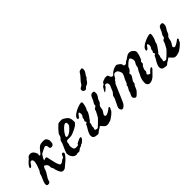

<svg xmlns="http://www.w3.org/2000/svg" viewBox="78 -1461 2266 2266"><g transform="rotate(-45 1211.0 -327.5)"><path d="M436.5 -278.3Q438.5 -279.3 443.8 -286.1Q449.2 -292.5 451.2 -298.3Q451.7 -299.8 452.1 -304.4Q452.6 -309.1 453.1 -314.9Q453.6 -320.8 454.1 -325.9Q454.6 -331.1 454.6 -333.5Q454.6 -333.5 454.6 -339.4Q454.6 -344.7 451.9 -353Q449.2 -361.3 444.3 -369.4Q439.5 -377.4 433.1 -383.5Q426.8 -389.6 418.9 -391.1Q412.1 -392.1 405 -392.8Q397.9 -393.6 391.1 -393.6Q381.3 -393.6 373 -392.6Q364.7 -391.6 356 -390.1Q342.8 -388.2 331.3 -380.9Q319.8 -373.5 309.8 -363.5Q299.8 -353.5 291.3 -342.3Q282.7 -331.1 275.1 -321.5Q267.6 -312 261 -305.9Q254.4 -299.8 248.5 -299.8Q244.6 -299.8 242.7 -303.7Q240.7 -307.6 240.7 -311.5Q240.7 -313 241 -314.9Q241.2 -316.9 242.7 -316.9Q242.7 -317.4 243.2 -321.3Q244.1 -326.7 244.1 -327.1Q244.1 -327.1 242.7 -337.9L235.4 -350.1L234.4 -356.4Q227.5 -367.2 221.7 -374Q212.9 -384.3 204.6 -388.7Q192.4 -395 176.8 -395Q167 -395 159.7 -393.1Q151.9 -391.1 145.5 -386.2Q140.1 -382.3 133.8 -375Q128.9 -369.1 122.6 -360.4Q116.2 -356.4 106 -347.7Q94.2 -336.9 84.5 -325.7Q73.2 -313.5 66.9 -303.2Q58.1 -290 58.1 -281.2Q58.1 -277.8 59.1 -275.9Q60.5 -273.4 66.4 -273.4Q77.1 -273.4 86.9 -285.2Q91.3 -290.5 97.2 -299.8Q106.9 -314.9 107.9 -316.4Q115.7 -328.1 130.4 -328.1Q138.2 -328.1 143.1 -322.3Q145.5 -319.3 149.4 -312.5Q149.4 -312.5 151.9 -294.4Q152.3 -290.5 149.9 -277.8Q147.9 -265.6 144.5 -253.9Q142.1 -244.6 136.2 -227.5Q134.8 -223.6 134.3 -222.2Q131.3 -213.9 128.9 -209Q126.5 -203.6 125.5 -199.7Q124 -195.8 119.6 -185.1Q117.7 -180.2 117.2 -178.2Q117.2 -177.7 116.7 -176.8Q116.2 -174.8 112.8 -170.4Q109.9 -167 107.9 -163.6Q105 -159.2 102.5 -156.7Q97.7 -151.9 95.2 -142.1Q94.2 -138.2 93.8 -137.2Q93.3 -136.2 92.3 -131.8Q91.3 -128.9 90.3 -125Q89.4 -120.6 88.4 -117.2Q87.4 -113.3 86.9 -112.8Q86.4 -111.8 81.5 -101.1Q69.8 -74.7 68.4 -70.8Q61.5 -52.2 56.2 -39.6Q52.2 -30.3 52.2 -11.7Q52.2 4.4 60.1 9.3Q64.9 12.2 76.2 12.2Q88.9 12.2 96.2 7.8Q102.1 4.4 106 -3.4Q108.9 -9.3 111.8 -20.5Q114.3 -31.2 118.7 -40.5Q121.1 -45.4 157.2 -102.5Q160.6 -107.9 162.6 -110.8Q166.5 -116.7 173.3 -139.2Q180.7 -164.1 184.6 -165.5Q186 -166 188 -169.4Q189.5 -171.9 189.5 -172.9Q191.9 -176.8 191.9 -176.8Q192.4 -177.2 194.3 -178.2Q196.3 -178.7 201.2 -176.3Q203.6 -174.8 206.1 -173.8Q223.6 -167 232.4 -149.4Q240.7 -133.3 238.3 -121.1Q235.4 -106.9 247.1 -88.9Q258.8 -70.8 255.4 -58.6Q271 -7.3 290 13.2Q296.4 23.9 316.4 23.4Q340.8 22.9 355.5 8.3Q361.8 2 385.3 -17.1Q410.2 -37.1 419.4 -45.9Q431.6 -56.6 443.8 -71.3Q462.4 -92.8 471.2 -110.4Q473.1 -119.6 468.3 -127Q462.9 -135.3 452.6 -133.3Q443.4 -131.3 436.5 -118.7Q433.6 -112.8 431.2 -106Q424.8 -88.4 416.5 -83.5Q409.2 -83.5 409.2 -83.5Q403.3 -83.5 389.2 -71.3Q377 -60.5 369.6 -57.1Q359.9 -52.2 347.2 -53.7Q343.3 -54.2 341.8 -55.2Q341.3 -55.7 335.9 -62.5Q334.5 -64.5 330.6 -72.3Q320.3 -92.8 314 -120.1Q302.2 -170.9 290.5 -222.2Q288.1 -233.9 272 -231.4L259.8 -229.5Q254.4 -229 247.1 -222.2Q244.6 -223.1 244.4 -225.1Q244.1 -227.1 244.1 -228Q244.1 -228 244.1 -230.5Q244.1 -234.9 249 -244.9Q253.9 -254.9 260.5 -265.6Q267.1 -276.4 273.2 -284.9Q279.3 -293.5 282.2 -295.4Q286.1 -297.9 298.1 -303.7Q310.1 -309.6 322.8 -316.4Q328.6 -319.8 347.7 -328.1Q358.9 -333.5 363.3 -333.5Q376 -333.5 381.8 -324.7Q387.7 -315.9 387.7 -303.2Q387.7 -264.6 428.2 -273.9Q428.2 -273.9 436.5 -278.3Z M487.3 -98.1Q487.8 -101.6 490.7 -109.4Q493.2 -117.2 498.5 -130.4Q500.5 -134.8 502.9 -141.1Q507.3 -150.9 509.8 -157.2Q516.1 -171.9 522 -184.1Q532.7 -206.5 537.6 -221.2Q538.6 -225.1 539.6 -232.9Q539.6 -232.9 539.6 -232.9Q540.5 -240.7 541.5 -244.1Q542.5 -248.5 544.9 -251L570.3 -280.3Q573.2 -283.7 575.2 -290Q576.7 -293.5 579.1 -303.7Q579.1 -303.7 579.1 -303.7Q581.5 -314 583 -317.9Q583.5 -318.8 585 -321.8Q587.9 -326.7 589.8 -329.1Q591.3 -330.6 593.8 -334Q599.6 -340.8 604.5 -346.7Q608.4 -350.6 611.3 -354.5Q614.7 -358.4 615.2 -359.4Q616.7 -361.8 626 -371.1Q630.4 -375.5 637.2 -382.3Q646 -390.6 651.9 -396.5Q660.2 -404.8 664.1 -408.2Q671.9 -414.6 688 -416.5Q695.8 -417.5 707 -417.5H722.2Q730 -417.5 735.4 -416Q740.2 -415 745.1 -412.1Q749 -410.2 753.9 -406.7Q759.8 -402.3 766.6 -398.4Q794.9 -381.3 806.2 -358.4Q815.9 -338.4 815.9 -307.6V-286.1Q814.9 -285.2 812 -281.2Q809.6 -278.8 806.6 -275.4Q803.2 -271.5 801.8 -270Q797.9 -265.1 796.4 -263.2Q791.5 -257.3 777.3 -248.5Q768.1 -242.7 755.9 -236.3Q741.2 -228.5 726.1 -222.2Q714.8 -217.3 704.1 -212.4Q684.6 -203.6 664.1 -201.2Q653.3 -200.2 635.7 -200.2Q627.9 -200.2 621.6 -200.2Q610.4 -199.7 598.6 -198.7Q592.8 -193.4 589.4 -187Q587.4 -182.6 586.2 -177.2Q585 -171.9 584.5 -165Q584.5 -159.7 584 -156.2Q583.5 -152.3 582 -147.9Q581.5 -147 580.6 -145Q579.1 -140.6 578.1 -138.2Q576.7 -134.8 576.2 -134.3V-129.4Q576.2 -120.6 576.7 -112.8Q578.1 -98.1 581.5 -88.4Q585 -78.1 590.8 -72.3Q598.6 -64 613.8 -64Q613.8 -64 613.8 -64Q625 -64 631.3 -64.5Q637.7 -64.9 643.1 -65.9Q649.9 -67.4 651.9 -68.8Q653.3 -69.8 654.8 -73.2Q655.3 -74.2 655.8 -75.7Q657.2 -79.1 658.2 -81.1Q659.7 -83.5 663.1 -85.9Q669.4 -90.3 681.2 -94.7Q696.3 -100.6 704.6 -106Q711.9 -111.3 719.2 -112.8Q723.1 -113.3 729 -113.3H743.2Q743.2 -103.5 739.3 -94.2Q736.3 -87.4 731 -80.6Q725.6 -73.7 716.8 -66.4Q711.9 -62.5 705.1 -57.6L701.2 -53.2L678.2 -45.4Q677.7 -45.4 676.3 -43.5Q675.3 -42 673.8 -40.3Q672.4 -38.6 671.4 -37.6Q669.4 -35.6 668.5 -35.2Q667.5 -35.2 662.6 -33.7Q662.6 -33.7 662.6 -33.7Q657.7 -32.2 654.8 -31.7Q653.3 -31.2 652.8 -31.2Q645.5 -29.8 634.8 -22Q632.3 -20 629.9 -18.1Q619.6 -10.3 614.7 -7.3Q606.4 -2.4 599.6 -2.4Q595.7 -2.4 591.8 -4.4Q588.4 -5.9 584.5 -5.9Q578.6 -5.9 573.2 -3.4Q566.4 0 557.1 0Q542.5 0 528.3 -8.3Q516.1 -16.1 506.3 -29.3Q497.1 -42 491.7 -57.6Q486.3 -73.2 486.3 -87.9ZM620.1 -238.8Q620.1 -235.4 623 -233.4Q624 -232.4 626 -231.4Q628.9 -230 631.8 -229.5Q633.8 -229 636.2 -229Q649.4 -229 667 -238.8Q681.2 -246.6 697.3 -260.3Q710.4 -272 724.1 -287.1Q734.9 -299.3 741.7 -309.1Q743.7 -316.9 744.1 -325.2Q744.1 -328.6 744.1 -335.4V-347.2Q740.7 -353 735.8 -355.5Q731.4 -357.4 726.6 -357.4Q717.3 -357.4 705.6 -350.1Q696.3 -344.2 685.1 -334Q672.9 -322.8 660.6 -308.6Q649.9 -295.9 641.6 -284.2Q631.3 -269.5 625.5 -256.8Q620.1 -245.1 620.1 -238.8Z M834.5 -43.9Q834.5 -56.2 839.6 -70.3Q844.7 -84.5 852.3 -98.6Q859.9 -112.8 868.2 -126.5Q876.5 -140.1 882.8 -151.4Q883.3 -152.3 885 -156Q886.7 -159.7 888.4 -163.8Q890.1 -168 891.8 -171.4Q893.6 -174.8 893.6 -175.8L910.6 -185.1Q911.1 -185.5 911.9 -186Q912.6 -186.5 913.1 -187.5L914.1 -189.5Q914.1 -194.8 911.1 -200.7Q908.2 -206.5 903.8 -210.4Q904.8 -212.4 906.7 -216.1Q908.7 -219.7 910.9 -223.9Q913.1 -228 914.8 -231.9Q916.5 -235.8 917.5 -237.3V-252Q919.4 -258.3 923.1 -263.4Q926.8 -268.6 930.2 -273.7Q933.6 -278.8 936 -284.4Q938.5 -290 938.5 -298.3Q938.5 -308.1 937.7 -314.5Q937 -320.8 932.6 -331.1H930.2Q921.4 -331.1 915.5 -324.5Q909.7 -317.9 903.8 -309.1Q898.4 -300.3 891.4 -292Q884.3 -283.7 871.6 -283.7Q869.6 -283.7 868.4 -284.2Q867.2 -284.7 865.7 -287.1L865.2 -298.3Q865.2 -310.1 874.5 -322Q883.8 -334 898.7 -345.2Q913.6 -356.4 931.9 -366Q950.2 -375.5 968.3 -382.6Q986.3 -389.6 1002.4 -393.8Q1018.6 -397.9 1028.8 -397.9Q1035.6 -397.9 1039.8 -393.1Q1043.9 -388.2 1043.9 -381.8Q1043.9 -372.1 1042 -361.3Q1040 -350.6 1037.1 -339.4Q1034.2 -328.1 1030.3 -317.4Q1026.4 -306.6 1022 -297.4Q1022 -296.4 1020.8 -294.7Q1019.5 -293 1017.8 -290.8Q1016.1 -288.6 1014.9 -286.6Q1013.7 -284.7 1013.7 -283.7V-276.4Q1011.2 -262.2 1003.9 -248.3Q996.6 -234.4 987.3 -220.7Q978 -207 968.3 -194.3Q958.5 -181.6 952.1 -170.4Q950.2 -168.5 945.1 -165.3Q939.9 -162.1 938.5 -159.7Q938.5 -158.2 938.2 -154.5Q938 -150.9 937.5 -146.7Q937 -142.6 936.8 -139.4Q936.5 -136.2 936 -135.3Q935.5 -133.8 934.3 -129.4Q933.1 -125 931.4 -120.1Q929.7 -115.2 928.2 -111.1Q926.8 -106.9 925.8 -106.4Q925.8 -105.5 926.3 -99.4Q926.8 -93.3 926.8 -87.9Q926.8 -85.4 926.8 -83.3Q926.8 -81.1 925.8 -80.1Q925.8 -79.6 922.9 -73.5Q919.9 -67.4 918.9 -63.5Q918.9 -52.2 928 -48.8Q937 -45.4 946.8 -45.4H958Q959.5 -46.9 963.4 -50.3Q967.3 -53.7 971.7 -57.9Q976.1 -62 980.2 -65.7Q984.4 -69.3 985.8 -70.8Q1002.9 -85 1016.6 -99.9Q1030.3 -114.7 1047.4 -131.8Q1055.7 -147.5 1065.4 -164.6Q1075.2 -181.6 1083 -199.2Q1083.5 -199.7 1084.7 -203.9Q1085.9 -208 1087.4 -212.4Q1088.9 -216.8 1089.8 -220.7Q1090.8 -224.6 1091.3 -225.6Q1091.8 -227.1 1095.7 -230Q1099.6 -232.9 1104.2 -236.3Q1108.9 -239.7 1113 -242.2Q1117.2 -244.6 1118.7 -245.1Q1120.6 -247.6 1123.3 -251Q1126 -254.4 1126 -254.9V-271Q1128.4 -278.8 1132.6 -285.9Q1136.7 -293 1140.9 -299.6Q1145 -306.2 1148.7 -312.7Q1152.3 -319.3 1154.8 -326.2Q1160.2 -336.9 1164.1 -347.7Q1168 -358.4 1173.8 -367.2Q1179.7 -376 1188.7 -381.3Q1197.8 -386.7 1212.9 -386.7Q1221.7 -386.7 1226.3 -384.3Q1231 -381.8 1233.2 -377.2Q1235.4 -372.6 1235.6 -366.5Q1235.8 -360.4 1235.8 -353Q1235.8 -339.8 1231.9 -329.8Q1228 -319.8 1222.7 -311Q1217.3 -302.2 1211.2 -294.2Q1205.1 -286.1 1200.2 -276.4Q1200.2 -274.4 1198.5 -269.3Q1196.8 -264.2 1194.6 -258.5Q1192.4 -252.9 1190.7 -248.3Q1189 -243.7 1188.5 -243.2Q1188 -241.7 1185.1 -238.8Q1182.1 -235.8 1179 -232.4Q1175.8 -229 1172.6 -226.3Q1169.4 -223.6 1168.9 -223.1Q1157.2 -209.5 1155 -193.1Q1152.8 -176.8 1150.4 -159.7Q1149.9 -156.7 1144.5 -148.2Q1139.2 -139.6 1133.1 -130.1Q1127 -120.6 1121.8 -112.1Q1116.7 -103.5 1116.7 -100.6Q1116.7 -94.7 1122.1 -87.4Q1127.4 -80.1 1134.3 -80.1Q1143.6 -80.1 1154.8 -85Q1166 -89.8 1177.2 -96.9Q1188.5 -104 1199 -111.6Q1209.5 -119.1 1217.3 -125Q1219.2 -127 1220.9 -127.2Q1222.7 -127.4 1225.6 -127.4Q1231 -127.4 1231.7 -124.5Q1232.4 -121.6 1232.4 -115.7Q1232.4 -114.7 1232.2 -113.8Q1231.9 -112.8 1231.9 -111.8Q1231.4 -110.4 1231.4 -108.9Q1231.4 -108.4 1230 -106.4Q1228.5 -104.5 1226.8 -102.3Q1225.1 -100.1 1223.4 -98.4Q1221.7 -96.7 1221.7 -96.2L1219.7 -86.9Q1215.8 -76.7 1204.1 -64.2Q1192.4 -51.8 1177.7 -40Q1163.1 -28.3 1148.2 -18.6Q1133.3 -8.8 1123.5 -3.4Q1122.6 -2.4 1117.2 -1.7Q1111.8 -1 1110.8 -1Q1110.4 -0.5 1107.9 0.2Q1105.5 1 1102.8 1.7Q1100.1 2.4 1097.4 3.4Q1094.7 4.4 1093.8 4.9Q1088.4 7.3 1082.3 7.8Q1076.2 8.3 1070.3 8.3Q1064 8.3 1057.4 7.8Q1050.8 7.3 1043.9 4.9Q1041 3.4 1034.4 -2.4Q1027.8 -8.3 1020.3 -16.1Q1012.7 -23.9 1005.4 -32Q998 -40 993.7 -45.4Q983.9 -40 974.4 -32Q964.8 -23.9 954.6 -19.5Q947.8 -17.1 941.9 -12.2Q936 -7.3 930.7 -2.4Q925.3 2.4 920.2 5.9Q915 9.3 909.7 9.3L897 8.3Q882.8 6.3 871.3 4.2Q859.9 2 851.8 -3.2Q843.8 -8.3 839.1 -17.8Q834.5 -27.3 834.5 -43.9ZM1138.2 -499Q1138.2 -509.8 1143.3 -515.4Q1148.4 -521 1155.5 -525.1Q1162.6 -529.3 1170.2 -533.4Q1177.7 -537.6 1183.1 -544.9Q1186.5 -549.3 1189.2 -553.2Q1191.9 -557.1 1194.1 -561.3Q1196.3 -565.4 1199 -569.3Q1201.7 -573.2 1205.6 -577.6Q1215.8 -590.3 1227.8 -602.3Q1239.7 -614.3 1249.5 -627Q1258.8 -637.7 1263.7 -646.5Q1268.6 -655.3 1273.2 -661.6Q1277.8 -668 1285.2 -672.1Q1292.5 -676.3 1307.1 -677.2Q1309.1 -679.2 1312 -679.2Q1314 -679.2 1316.4 -679Q1318.8 -678.7 1321.3 -677.2Q1326.7 -675.3 1328.4 -669.9Q1330.1 -664.6 1330.1 -658.7Q1330.1 -656.2 1330.1 -653.3Q1330.1 -650.4 1329.1 -647Q1329.1 -637.2 1325.2 -628.2Q1321.3 -619.1 1315.7 -610.6Q1310.1 -602.1 1304 -593.8Q1297.9 -585.4 1293.5 -577.6Q1293.5 -577.6 1292.7 -575Q1292 -572.3 1291.3 -569.3Q1290.5 -566.4 1289.3 -563.7Q1288.1 -561 1287.6 -561Q1286.6 -558.6 1281.2 -554.7Q1275.9 -550.8 1274.9 -549.8Q1268.1 -543.5 1262.7 -533.2Q1257.3 -522.9 1249.5 -514.6Q1242.2 -506.3 1235.6 -502.7Q1229 -499 1222.7 -496.6Q1216.3 -494.1 1210.4 -491.7Q1204.6 -489.3 1198.7 -483.9Q1198.7 -483.4 1196.5 -481Q1194.3 -478.5 1191.9 -475.6Q1189.5 -472.7 1187 -470.5Q1184.6 -468.3 1183.1 -467.8L1178.2 -466.8Q1176.3 -466.3 1174.1 -466.3Q1171.9 -466.3 1170.9 -466.3Q1156.7 -466.3 1147.5 -476.1Q1138.2 -485.8 1138.2 -499Z M1503.9 -26.9Q1503.9 -27.3 1505.4 -31.7Q1506.8 -35.2 1508.3 -39.6Q1510.7 -44.9 1512.7 -49.3Q1515.1 -55.2 1516.1 -57.1Q1517.1 -59.1 1520 -63L1522.9 -66.9Q1523.9 -67.9 1524.9 -72.5Q1525.9 -77.1 1526.4 -80.6Q1527.3 -86.9 1527.8 -90.3Q1528.3 -92.3 1530.3 -96.7Q1533.2 -104.5 1539.6 -114.3Q1543.5 -120.1 1546.4 -125.5Q1551.8 -134.8 1554.2 -141.1Q1557.6 -150.9 1557.6 -163.1Q1560.1 -164.1 1564 -167.5Q1567.9 -170.4 1569.3 -172.4Q1571.8 -174.8 1574.7 -183.6Q1576.7 -188.5 1580.1 -196.3Q1583 -203.6 1585.4 -210.4Q1588.4 -217.8 1590.3 -222.2Q1593.8 -230 1599.6 -240.7Q1604.5 -249 1608.4 -256.8Q1614.7 -269.5 1617.7 -278.3Q1622.1 -290.5 1622.1 -301.8L1619.6 -312.5Q1616.2 -322.3 1613.8 -328.6Q1608.4 -340.8 1603 -347.7Q1596.7 -355.5 1587.9 -359.4Q1578.1 -364.3 1566.4 -364.3Q1553.7 -364.3 1544.9 -356.9Q1539.6 -352.5 1533.7 -342.8Q1529.3 -335.9 1525.9 -328.1Q1521 -317.9 1517.1 -313Q1513.2 -308.6 1508.3 -307.1Q1502.9 -305.2 1500 -299.3Q1500 -299.3 1500 -299.3Q1498.5 -295.4 1497.1 -292.5Q1496.1 -291 1495.6 -289.6Q1494.6 -287.6 1494.6 -287.1Q1493.7 -285.6 1490.2 -282.2Q1488.3 -280.3 1486.3 -277.8Q1482.4 -273.9 1478 -270Q1476.6 -268.6 1462.9 -236.3Q1450.7 -208.5 1439 -180.7Q1421.9 -140.1 1411.6 -116.2Q1404.8 -100.1 1399.9 -89.4Q1390.6 -67.4 1384.8 -55.2Q1379.9 -44.4 1377.4 -40Q1374 -33.7 1369.6 -27.8Q1365.7 -22.9 1361.3 -18.6Q1356.4 -13.7 1350.6 -9.3Q1345.2 -4.9 1337.9 0L1326.2 2.4Q1318.4 2.4 1312 -1.5Q1307.1 -4.9 1303.7 -10.7Q1300.3 -16.1 1298.3 -23.4Q1296.9 -30.3 1296.9 -35.2Q1296.9 -44.9 1305.7 -65.4Q1310.5 -76.7 1323.2 -101.6Q1328.1 -111.8 1331.5 -118.7Q1344.2 -143.6 1347.2 -150.9Q1351.1 -160.2 1352.1 -169.4Q1353.5 -182.1 1358.9 -190.9Q1361.3 -194.8 1367.7 -201.2Q1371.1 -205.1 1374.5 -209Q1381.8 -217.3 1385.7 -223.1Q1390.6 -230.5 1392.6 -239.3Q1394.5 -247.1 1401.9 -262.2Q1403.8 -266.1 1405.3 -269.5Q1412.6 -284.7 1415.5 -292.5Q1419.4 -303.7 1419.4 -313.5Q1419.4 -316.9 1418.9 -320.8Q1418.5 -327.6 1415.5 -332.5Q1411.1 -340.3 1398.9 -347.2H1392.1Q1385.3 -347.2 1380.9 -345.2Q1377.4 -343.3 1375 -339.8Q1373 -336.9 1371.6 -332Q1370.1 -327.6 1368.7 -325.2Q1366.2 -321.3 1355 -312Q1351.6 -309.1 1347.7 -305.7Q1335 -294.9 1327.1 -288.6Q1320.3 -283.7 1317.9 -283.7Q1316.4 -283.7 1315.9 -286.6Q1315.4 -288.6 1317.4 -293.5Q1319.3 -299.3 1325.7 -310.1Q1328.1 -314 1332.3 -320.3Q1336.4 -326.7 1338.9 -330.1L1347.2 -347.2Q1347.7 -347.7 1353.5 -350.6Q1353.5 -350.6 1356.9 -352.3Q1360.4 -354 1360.4 -354Q1366.2 -356.9 1367.7 -357.9Q1370.6 -359.4 1373.5 -364.7Q1375 -366.7 1376.5 -369.6Q1379.4 -375 1381.3 -377.9Q1384.8 -383.3 1389.2 -386.7Q1393.6 -390.1 1402.3 -393.1Q1405.3 -394 1410.2 -395.5Q1417 -397.5 1420.4 -398.4Q1428.7 -401.4 1434.6 -404.8H1471.7Q1477.5 -404.8 1482.9 -391.1Q1483.9 -388.7 1484.9 -386.7Q1491.7 -369.6 1497.6 -362.8Q1504.9 -354 1517.6 -354Q1528.3 -354 1533.7 -362.8Q1536.1 -366.7 1542 -372.6Q1550.3 -380.9 1561 -388.7Q1572.8 -396.5 1585.4 -402.8Q1599.1 -409.2 1611.8 -413.1Q1627.4 -417.5 1640.6 -417.5Q1651.4 -413.1 1666 -401.9Q1674.8 -395 1677.2 -393.6Q1689.9 -384.8 1692.9 -372.1Q1693.4 -369.6 1693.8 -366.7Q1695.8 -355 1698.7 -350.6Q1702.6 -344.7 1715.8 -344.7Q1723.1 -344.7 1728.5 -346.7Q1732.9 -348.6 1736.8 -352.5Q1739.3 -355 1740.7 -356.9Q1745.1 -362.3 1749.5 -365.2Q1751 -366.7 1754.4 -368.2Q1757.8 -370.1 1759.8 -370.6Q1773.4 -376.5 1788.1 -387.7Q1793 -391.6 1797.4 -394.5Q1811.5 -404.8 1821.3 -408.7Q1834.5 -414.1 1848.6 -414.1Q1862.8 -414.1 1876 -408.2Q1886.7 -403.3 1896.5 -394.5Q1906.7 -385.7 1913.1 -376Q1919.9 -364.3 1919.9 -354Q1919.9 -347.2 1916.5 -331.5Q1913.6 -319.3 1909.7 -305.2Q1904.8 -289.1 1900.4 -277.8Q1895.5 -263.7 1892.1 -259.3Q1891.1 -258.3 1889.2 -255.9Q1885.3 -252 1880.9 -246.6Q1878.9 -244.1 1877.4 -242.7Q1873.5 -237.3 1873 -235.8V-210.4Q1871.6 -206.1 1867.2 -201.2Q1864.7 -198.7 1861.3 -195.8Q1856.4 -191.4 1853.5 -188Q1848.6 -182.6 1846.7 -176.3Q1845.2 -172.9 1844.7 -170.4Q1843.8 -163.1 1840.3 -160.6Q1836.9 -158.2 1835.9 -150.4Q1835.9 -150.4 1835.9 -150.4Q1835 -142.6 1834.5 -139.6Q1834 -135.7 1834 -134.3V-114.7Q1832.5 -110.8 1828.1 -105Q1827.1 -104 1826.7 -103Q1821.3 -96.7 1819.3 -93.8Q1816.9 -89.4 1816.9 -85.4Q1816.9 -80.6 1821.3 -75.7Q1824.7 -72.3 1830.1 -68.8Q1835.4 -65.4 1840.8 -63.5Q1845.7 -61.5 1848.1 -61.5Q1852.5 -61.5 1861.8 -72.3Q1864.7 -76.2 1867.7 -79.6Q1880.9 -94.2 1890.1 -100.6Q1901.9 -108.9 1915 -108.9Q1915 -102.1 1914.1 -96.7Q1912.1 -86.9 1905.8 -80.1L1904.8 -79.1Q1904.3 -78.6 1893.1 -67.9Q1888.2 -63 1879.4 -53.7Q1858.9 -30.8 1843.8 -17.6Q1826.7 -2.9 1811.5 4.9Q1790 16.1 1770 16.1Q1750.5 16.1 1738.8 2.4Q1732.4 -5.4 1726.6 -19.5V-37.1Q1726.6 -53.7 1729 -68.8Q1731.4 -82.5 1736.3 -97.2Q1740.7 -110.4 1748 -125.5Q1753.4 -137.2 1759.8 -147Q1762.7 -151.9 1765.1 -159.2Q1766.6 -164.1 1768.1 -168Q1770.5 -174.8 1777.8 -186Q1779.8 -189 1781.7 -191.9Q1789.1 -202.6 1793 -209.5Q1796.9 -217.3 1798.3 -223.6Q1799.3 -227.1 1799.8 -231.9Q1800.3 -233.9 1800.8 -236.8Q1801.3 -241.7 1801.8 -244.1Q1802.2 -248 1803.7 -252Q1805.7 -256.8 1811 -266.1Q1814.5 -271.5 1816.9 -275.9Q1822.8 -286.6 1825.2 -293.9Q1828.1 -302.2 1828.1 -309.1Q1828.1 -315.4 1825.7 -323.7Q1823.7 -331.5 1820.3 -339.4Q1816.4 -347.7 1813 -352.5Q1807.6 -359.9 1800.8 -359.9Q1793.9 -359.9 1781.2 -352.1Q1770.5 -345.2 1757.8 -334Q1747.1 -324.7 1735.8 -312.5Q1727.5 -303.7 1725.1 -300.3Q1721.7 -295.9 1720.7 -289.1Q1720.2 -285.2 1718.8 -282.2Q1718.8 -282.2 1718.8 -282.2Q1714.8 -275.4 1712.4 -271.5Q1710 -267.6 1708 -264.6Q1705.1 -260.7 1704.6 -259.8Q1702.1 -256.3 1693.4 -250Q1693.4 -250 1693.4 -250Q1684.6 -243.7 1681.6 -240.7Q1677.7 -236.8 1678.2 -232.4Q1678.7 -230 1679.7 -226.6Q1681.2 -222.2 1681.6 -217.3Q1682.1 -207 1674.8 -192.9Q1670.4 -185.1 1661.6 -172.4Q1655.8 -164.6 1652.8 -159.7Q1642.6 -144.5 1640.1 -134.3Q1640.1 -133.3 1639.6 -131.3Q1639.2 -127 1638.7 -121.1Q1638.7 -119.6 1638.7 -117.7Q1638.2 -112.8 1637.7 -111.8Q1637.2 -110.4 1631.8 -104Q1628.9 -100.6 1626 -96.2Q1621.6 -89.8 1616.7 -80.1Q1614.3 -74.7 1611.3 -68.4Q1608.4 -61 1606.4 -56.6Q1603 -46.9 1599.6 -41.5Q1597.7 -38.1 1595.2 -35.6Q1593.8 -33.7 1591.8 -30.8Q1589.4 -27.8 1586.7 -24.7Q1584 -21.5 1581.1 -18.6Q1579.1 -16.6 1576.2 -13.7Q1567.9 -4.9 1561.5 1Q1554.7 7.3 1549.3 11.2Q1542.5 16.1 1534.7 16.1Q1523.4 16.1 1514.2 6.3Q1502.9 -4.9 1502.9 -20.5Z M1978 -41.5Q1978 -56.2 1984.4 -73.2Q1988.3 -84.5 1997.1 -101.1Q2003.4 -112.8 2013.2 -128.4Q2020 -140.1 2023.9 -147Q2026.9 -152.3 2028.8 -156.7Q2030.3 -159.7 2031.7 -163.1Q2033.7 -168 2035.2 -171.4Q2037.1 -174.8 2037.1 -175.8L2054.2 -185.1Q2054.7 -185.5 2055.2 -186Q2056.2 -186.5 2056.6 -187.5L2057.6 -189.5Q2057.6 -194.8 2054.7 -200.7Q2051.8 -206.5 2047.4 -210.4Q2048.3 -212.4 2050.8 -217.3Q2052.2 -219.7 2052.7 -220.7Q2056.6 -228 2058.6 -232.4Q2060.1 -235.8 2061 -237.3V-252Q2063 -258.3 2068.4 -266.1Q2070.3 -268.6 2071.8 -271Q2077.1 -278.8 2079.1 -283.7Q2082 -290 2082 -302.2Q2082 -308.1 2081.5 -312Q2080.6 -320.8 2076.2 -331.1H2073.7Q2064.9 -331.1 2057.1 -322.3Q2053.2 -317.9 2047.9 -309.6Q2042 -300.3 2038.1 -295.4Q2027.8 -283.7 2015.6 -283.7Q2013.2 -283.7 2012.2 -284.2Q2010.7 -284.7 2009.3 -287.1L2008.8 -298.3Q2008.8 -310.1 2019 -323.2Q2027.3 -334 2042.5 -345.2Q2057.1 -356.4 2077.1 -366.7Q2093.8 -375.5 2111.8 -382.3Q2129.9 -389.6 2145.5 -393.6Q2162.1 -397.9 2170.4 -397.9Q2179.2 -397.9 2184.1 -392.6Q2187.5 -388.2 2187.5 -378.9Q2187.5 -372.1 2185.5 -360.4Q2183.6 -350.6 2181.2 -340.3Q2177.7 -328.1 2173.8 -316.9Q2169.9 -306.6 2167 -299.8Q2165.5 -296.4 2163.6 -293.9Q2163.1 -293 2162.1 -291.5Q2159.7 -288.6 2158.7 -286.6Q2157.2 -284.7 2157.2 -283.7V-276.4Q2154.8 -262.2 2146 -245.1Q2140.1 -234.4 2129.9 -219.2Q2121.6 -207 2113.8 -196.8Q2102.1 -181.6 2099.1 -176.8Q2093.8 -168.5 2086.9 -164.6Q2083.5 -162.1 2082.5 -159.7Q2082 -158.2 2081.5 -153.8Q2081.5 -150.9 2081.1 -146.5Q2080.6 -142.6 2080.6 -140.1Q2080.1 -136.2 2079.6 -134.8Q2079.1 -133.8 2078.1 -130.4Q2076.7 -125 2073.7 -116.7Q2073.2 -115.2 2073.2 -114.7Q2070.3 -106.9 2069.8 -106.4Q2069.3 -105.5 2069.8 -98.6Q2070.3 -93.3 2070.3 -85.4Q2070.3 -85.4 2070.3 -85.4Q2070.3 -81.1 2069.8 -80.1Q2069.3 -79.6 2067.9 -76.2Q2063.5 -67.4 2063 -61.5Q2062.5 -52.2 2073.7 -47.9Q2080.6 -45.4 2090.3 -45.4H2101.6Q2103 -46.9 2106.4 -49.8Q2110.8 -53.7 2115.2 -58.1Q2119.6 -62 2124 -65.9Q2127.9 -69.3 2132.8 -73.2Q2146.5 -85 2163.1 -103Q2173.8 -114.7 2190.9 -131.8Q2199.2 -147.5 2206.1 -159.2Q2218.8 -181.6 2224.6 -194.3Q2227.1 -199.7 2228.5 -205.6Q2229.5 -208 2230.5 -210.9Q2232.4 -216.8 2233.4 -221.2Q2234.4 -224.6 2234.9 -225.1Q2235.4 -227.1 2241.7 -231.9Q2243.2 -232.9 2244.6 -233.9Q2252.4 -239.7 2257.8 -242.7Q2260.7 -244.6 2262.2 -246.1Q2264.2 -247.6 2267.1 -251.5Q2269.5 -254.4 2269.5 -254.9V-271Q2272 -278.8 2277.8 -289.1Q2280.3 -293 2283.2 -297.9Q2288.6 -306.2 2291.5 -311.5Q2295.9 -319.3 2299.8 -328.1Q2303.7 -336.9 2306.2 -344.2Q2311.5 -358.4 2316.9 -366.7Q2323.2 -376 2331.1 -380.9Q2341.3 -386.7 2356 -386.7Q2365.2 -386.7 2370.1 -384.3Q2374.5 -381.8 2377 -377Q2378.9 -372.6 2379.4 -363.8Q2379.4 -360.4 2379.4 -356.9Q2379.4 -339.8 2374.5 -326.7Q2371.6 -319.8 2365.7 -310.5Q2360.8 -302.2 2356 -295.9Q2348.6 -286.1 2345.7 -278.8Q2343.8 -274.4 2341.8 -269Q2340.3 -264.2 2337.4 -257.3Q2335.9 -252.9 2334.5 -249.5Q2332.5 -243.7 2332 -242.7Q2331.5 -241.7 2328.1 -238.3Q2325.7 -235.8 2323.7 -233.4Q2319.3 -229 2314.5 -224.6Q2313 -223.6 2311 -221.2Q2300.8 -209.5 2296.9 -180.7Q2296.4 -176.8 2295.9 -173.8Q2293.5 -156.7 2283.7 -141.6Q2282.7 -139.6 2280.3 -135.7Q2270.5 -120.6 2266.6 -114.3Q2260.3 -103.5 2260.3 -99.1Q2260.3 -94.7 2264.6 -88.9Q2271 -80.1 2280.3 -80.1Q2287.1 -80.1 2299.3 -85.4Q2309.6 -89.8 2322.8 -98.1Q2332 -104 2345.7 -113.8Q2353 -119.1 2358.4 -123.5Q2362.8 -127 2365.2 -127.4Q2366.2 -127.4 2367.7 -127.4Q2374.5 -127.4 2375.5 -123.5Q2376 -121.6 2376 -117.7Q2376 -114.7 2375.5 -113.3Q2375.5 -112.8 2375 -111.3Q2375 -110.4 2375 -109.9Q2375 -108.4 2372.6 -105.5Q2372.1 -104.5 2371.6 -103.5Q2368.7 -100.1 2366.7 -98.1Q2365.2 -96.7 2365.2 -96.2L2363.3 -86.9Q2359.4 -76.7 2346.2 -63Q2335.9 -51.8 2320.3 -39.6Q2306.6 -28.3 2289.6 -17.1Q2276.9 -8.8 2273.4 -6.8Q2266.1 -2.4 2257.3 -1Q2255.4 -1 2254.4 -0.5Q2253.9 -0.5 2252.4 0Q2249 1 2247.1 1.5Q2243.7 2.4 2240.2 3.4Q2238.3 4.4 2236.8 4.9Q2231.9 7.3 2223.6 7.8Q2219.7 8.3 2214.4 8.3Q2207.5 8.3 2203.1 7.8Q2194.3 7.3 2189.5 5.4Q2184.6 3.4 2176.8 -3.4Q2171.4 -8.3 2163.1 -17.1Q2156.2 -23.9 2149.4 -31.7Q2141.6 -40 2137.2 -45.4Q2127.4 -40 2118.7 -32.7Q2108.4 -23.9 2098.1 -20Q2091.3 -17.1 2082.5 -9.8Q2079.6 -7.3 2076.2 -4.4Q2068.8 2.4 2064.5 5.4Q2058.6 9.3 2053.2 9.3L2040.5 8.3Q2026.4 6.3 2019 4.9Q2003.4 2 1995.1 -3.4Q1987.3 -8.3 1982.9 -17.1Q1978 -27.3 1978 -41.5Z"/></g></svg>

Font: IM FELL English
Style: Italic
Weight: 400
Italic angle: -18°
Designer: Igino Marini
Foundry: Igino Marini
Version: 3.00